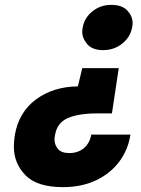

<svg xmlns="http://www.w3.org/2000/svg" viewBox="-20 -592 578 789"><path d="M437 -572Q482 -572 503.5 -548.5Q525 -525 525 -497Q525 -489 523 -480Q516 -440 482.5 -413Q449 -386 404 -386Q360 -386 339 -410Q318 -434 318 -462Q318 -471 320 -480Q327 -519 360 -545.5Q393 -572 437 -572ZM239 177Q132 177 84.5 128Q37 79 37 11Q37 -12 41 -37Q57 -131 128 -183.5Q199 -236 300 -237L318 -312H468L440 -126H380Q302 -126 258 -106.5Q214 -87 206 -36Q204 -27 204 -19Q204 3 218 20Q232 37 265 37Q301 37 325 16.5Q349 -4 355 -39H516Q507 22 471 71Q435 120 375.5 148.5Q316 177 239 177Z"/></svg>

Font: Fz Poppins
Style: Bold Italic
Weight: 700
Italic angle: -10°
Designer: Ninad Kale (Devanagari), Jonny Pinhorn (Latin)
Foundry: Indian Type Foundry
Version: Vit hóa bi Vntype.Com & FontZin.Com